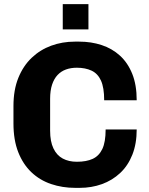

<svg xmlns="http://www.w3.org/2000/svg" viewBox="-20 -897 718 927"><path d="M343 10Q281 10 226.5 -8.5Q172 -27 131.5 -65.5Q91 -104 68 -162.5Q45 -221 45 -301V-385Q45 -463 68.5 -521Q92 -579 133 -618Q174 -657 227.5 -676.5Q281 -696 341 -696H363Q420 -696 470.5 -679.5Q521 -663 559 -628.5Q597 -594 618.5 -540.5Q640 -487 640 -413H483Q483 -474 467.5 -508Q452 -542 422 -556Q392 -570 351 -570Q322 -570 298.5 -561.5Q275 -553 258 -535Q241 -517 231.5 -488.5Q222 -460 222 -420V-266Q222 -214 238 -180.5Q254 -147 283 -131.5Q312 -116 351 -116Q397 -116 427.5 -130Q458 -144 474 -177.5Q490 -211 490 -272H640Q640 -203 619 -150Q598 -97 560 -61.5Q522 -26 472 -8Q422 10 365 10ZM283 -755V-877H407V-755Z"/></svg>

Font: Chivo Medium
Style: Bold
Weight: 700
Version: Version 2.002